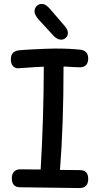

<svg xmlns="http://www.w3.org/2000/svg" viewBox="-20 -956 502 973"><path d="M427 -49Q427 -3 382 -3L80 -7Q40 -8 40 -53Q40 -76 52 -87Q64 -98 82 -98L186 -97Q201 -348 202 -618Q166 -617 103 -612L71 -610Q55 -610 45 -622Q35 -634 35 -655Q35 -677 45.5 -687.5Q56 -698 75 -701Q93 -703 149 -706Q205 -709 259 -710Q338 -710 388 -704Q427 -699 427 -659Q427 -639 416.5 -627Q406 -615 385 -615L355 -616L302 -619Q302 -323 284 -95L383 -94Q407 -94 417 -82.5Q427 -71 427 -49ZM253 -773 174 -859Q155 -882 155 -897Q155 -914 165.5 -925Q176 -936 192 -936Q203 -936 213 -929.5Q223 -923 235 -909L308 -824Q324 -806 324 -789Q324 -775 314 -765Q304 -755 289 -755Q271 -755 253 -773Z"/></svg>

Font: Mali Medium
Style: Regular
Weight: 500
Version: Version 1.000; ttfautohint (v1.6)